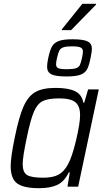

<svg xmlns="http://www.w3.org/2000/svg" viewBox="-20 -979 552 1007"><path d="M36 -108Q36 -154 57 -256Q79 -365 103 -419.5Q127 -474 165 -496Q203 -518 272 -518Q337 -518 373 -501Q409 -484 417 -441H422L442 -510H498L390 0H334L346 -75H341Q317 -26 280 -9Q243 8 185 8Q104 8 70 -17Q36 -42 36 -108ZM336 -116Q358 -155 379 -243.5Q400 -332 400 -375Q400 -423 375 -443Q350 -463 292 -463Q233 -463 204.5 -449Q176 -435 158 -393.5Q140 -352 120 -255Q99 -155 99 -119Q99 -75 122 -61Q145 -47 206 -47Q258 -47 287 -63Q316 -79 336 -116ZM227 -629Q227 -647 233 -675Q242 -716 252.5 -735Q263 -754 287 -763.5Q311 -773 360 -773Q418 -773 440 -761.5Q462 -750 462 -723Q462 -710 455 -675Q447 -635 437 -616Q427 -597 403 -587.5Q379 -578 329 -578Q271 -578 249 -589.5Q227 -601 227 -629ZM410 -675Q415 -698 415 -709Q415 -724 402.5 -730Q390 -736 357 -736Q326 -736 311.5 -730.5Q297 -725 291 -713.5Q285 -702 279 -675Q274 -653 274 -642Q274 -627 285.5 -621.5Q297 -616 331 -616Q363 -616 378 -621Q393 -626 398.5 -637Q404 -648 410 -675ZM304 -821 305 -826 412 -959H484L483 -954L353 -821Z"/></svg>

Font: Saira Semi Condensed Light
Style: Italic
Weight: 300
Width: 4
Italic angle: -12°
Designer: Hector Gatti with collaboration of the Omnibus-Type team
Foundry: Omnibus-Type
Version: Version 1.001; ttfautohint (v1.8)